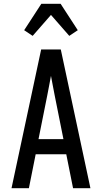

<svg xmlns="http://www.w3.org/2000/svg" viewBox="-20 -997 540 1017"><path d="M41 0 198 -735H302L459 0H367L331 -180H169L133 0ZM316 -260 270 -490Q265 -516 260 -542Q255 -568 250 -595Q245 -568 240 -542Q235 -516 230 -490L184 -260ZM153 -807 108 -837 199 -977H301L392 -837L347 -807L250 -918Z"/></svg>

Font: Iosevka SS18 Medium
Style: Regular
Weight: 500
Monospace: yes
Designer: Belleve Invis
Foundry: Belleve Invis
Version: Version 25.1.1; ttfautohint (v1.8.4)